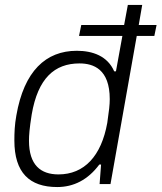

<svg xmlns="http://www.w3.org/2000/svg" viewBox="-20 -743 652 775"><path d="M211 12C277 12 335 -17 381 -79H388L382 0H426L532 -598H603L612 -642H540L554 -723H496L481 -642H308L299 -598H474L448 -455H441C414 -517 354 -538 290 -538C165 -538 77 -456 46 -277C39 -239 38 -206 38 -176C38 -46 99 12 211 12ZM216 -39C144 -39 97 -77 97 -175C97 -197 99 -224 108 -281C133 -427 200 -487 301 -487C357 -487 423 -464 423 -343C423 -320 420 -295 413 -247C389 -113 320 -39 216 -39Z"/></svg>

Font: Archivo ExtraLight
Style: Italic
Weight: 200
Italic angle: -10°
Designer: Hector Gatti
Foundry: Omnibus-Type
Version: Version 2.001